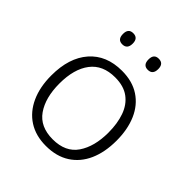

<svg xmlns="http://www.w3.org/2000/svg" viewBox="-200 -850 990 990"><g transform="rotate(45 295.0 -355.0)"><path d="M533 -267Q533 -183 505.5 -121Q478 -59 424.5 -24.5Q371 10 294 10Q220 10 167 -24Q114 -58 85.5 -120.5Q57 -183 57 -267Q57 -396 121 -469Q185 -542 298 -542Q374 -542 426.5 -507.5Q479 -473 506 -411Q533 -349 533 -267ZM116 -267Q116 -164 159.5 -101.5Q203 -39 295 -39Q388 -39 431 -102Q474 -165 474 -267Q474 -333 456 -384Q438 -435 399 -464Q360 -493 297 -493Q207 -493 161.5 -433Q116 -373 116 -267ZM167 -680Q167 -720 202 -720Q238 -720 238 -680Q238 -639 202 -639Q167 -639 167 -680ZM353 -680Q353 -720 388 -720Q424 -720 424 -680Q424 -639 388 -639Q353 -639 353 -680Z"/></g></svg>

Font: Noto Sans Light
Style: Regular
Weight: 300
Designer: Monotype Design Team
Foundry: Monotype Imaging Inc.
Version: Version 2.007